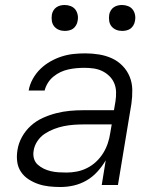

<svg xmlns="http://www.w3.org/2000/svg" viewBox="-20 -742 640 770"><path d="M222 8Q199 8 176.5 5.5Q154 3 133.5 -4Q113 -11 94.5 -23Q76 -35 64 -53Q52 -71 49 -93.5Q46 -116 50 -140Q54 -167 68 -192.5Q82 -218 103.5 -237.5Q125 -257 151.5 -269Q178 -281 205.5 -288Q233 -295 260 -297.5Q287 -300 314 -300H437L443 -335Q446 -354 445.5 -373Q445 -392 438 -408.5Q431 -425 418 -437.5Q405 -450 389 -457.5Q373 -465 355 -467.5Q337 -470 318 -470Q302 -470 286 -468.5Q270 -467 254 -463.5Q238 -460 223 -453Q208 -446 194.5 -435Q181 -424 172 -409.5Q163 -395 159 -379H95Q99 -403 111.5 -425.5Q124 -448 142 -465.5Q160 -483 182 -495.5Q204 -508 227.5 -515.5Q251 -523 274.5 -525.5Q298 -528 322 -528Q350 -528 377.5 -523.5Q405 -519 429 -508Q453 -497 471.5 -478Q490 -459 500 -434.5Q510 -410 510.5 -382Q511 -354 507 -326L453 0H388L404 -99Q390 -75 370.5 -53.5Q351 -32 326.5 -18Q302 -4 275.5 2Q249 8 222 8ZM247 -50Q267 -50 288 -54Q309 -58 329 -68Q349 -78 365.5 -93.5Q382 -109 393.5 -127.5Q405 -146 412 -166.5Q419 -187 422 -208L428 -243H314Q295 -243 275 -241.5Q255 -240 235.5 -236Q216 -232 196.5 -224.5Q177 -217 159.5 -205.5Q142 -194 130 -176Q118 -158 115 -138Q112 -122 116 -107Q120 -92 131 -82Q142 -72 155.5 -65.5Q169 -59 184 -55.5Q199 -52 215 -51Q231 -50 247 -50ZM470 -618Q457 -618 446 -622.5Q435 -627 427.5 -636Q420 -645 418 -657.5Q416 -670 418 -683Q419 -691 424 -699.5Q429 -708 436.5 -713Q444 -718 452.5 -720Q461 -722 469 -722Q482 -722 493.5 -717.5Q505 -713 512 -704Q519 -695 521.5 -682.5Q524 -670 521 -657Q520 -649 515 -640.5Q510 -632 503 -627Q496 -622 487 -620Q478 -618 470 -618ZM240 -618Q227 -618 216 -622.5Q205 -627 197.5 -636Q190 -645 188 -657.5Q186 -670 188 -683Q189 -691 194 -699.5Q199 -708 206.5 -713Q214 -718 222.5 -720Q231 -722 239 -722Q252 -722 263.5 -717.5Q275 -713 282 -704Q289 -695 291.5 -682.5Q294 -670 291 -657Q290 -649 285 -640.5Q280 -632 273 -627Q266 -622 257 -620Q248 -618 240 -618Z"/></svg>

Font: Iosevka Light Extended Oblique
Style: Regular
Weight: 300
Width: 7
Italic angle: -9°
Monospace: yes
Designer: Belleve Invis
Foundry: Belleve Invis
Version: Version 32.5.0; ttfautohint (v1.8.4)